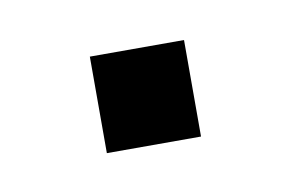

<svg xmlns="http://www.w3.org/2000/svg" viewBox="-29 -116 231 153"><g transform="rotate(-10 87.0 -39.0)"><path d="M125 0H48.8V-78.1H125Z"/></g></svg>

Font: SengBuhan
Style: Regular
Weight: 400
Designer: John M. Durdin
Foundry: Lao Script for Windows
Version: Version 1.400